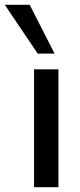

<svg xmlns="http://www.w3.org/2000/svg" viewBox="-70 -775 333 795"><path d="M71 0V-488H172V0ZM86 -553 -50 -755H53L156 -553Z"/></svg>

Font: Nunito Sans SemiBold
Style: Regular
Weight: 600
Designer: Vernon Adams
Foundry: Vernon Adams
Version: Version 3.101; ttfautohint (v1.8.4.7-5d5b);gftools[0.9.27]